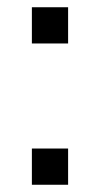

<svg xmlns="http://www.w3.org/2000/svg" viewBox="-20 -510 276 530"><path d="M68 -100H168V0H68ZM68 -490H168V-390H68Z"/></svg>

Font: Uncut Sans Variable
Style: Regular
Weight: 400
Designer: Kasper Nordkvist
Foundry: UNCUT.wtf
Version: Version 1.303;Glyphs 3.1.2 (3151)